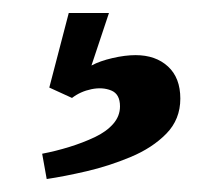

<svg xmlns="http://www.w3.org/2000/svg" viewBox="-20 -29 343 296"><path d="M52 247 45 208Q66 204 87 197.5Q108 191 126 182.5Q144 174 154.5 162Q165 150 165 135Q165 116 151.5 110.5Q138 105 121 108.5Q104 112 91 122L56 106L86 -9H148L121 72Q134 65 153.5 60.5Q173 56 189 56Q220 56 239 73.5Q258 91 258 123Q258 155 236.5 177Q215 199 181.5 213Q148 227 113.5 235Q79 243 52 247Z"/></svg>

Font: Lora Medium
Style: Regular
Weight: 500
Designer: Olga Karpushina, Alexei Vanyashin (Cyrillic)
Foundry: Cyreal
Version: Version 3.004